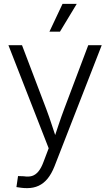

<svg xmlns="http://www.w3.org/2000/svg" viewBox="-20 -762 567 988"><path d="M64.5 200.7 72.8 144 102.5 145Q126.5 148.9 144.5 143.6Q162.6 138.2 177.2 120.8Q191.9 103.5 203.6 71.8L230.5 1L23.4 -529.3H93.3L217.8 -201.7Q233.4 -160.2 246.8 -118.9Q260.3 -77.6 273.9 -37.1H253.9Q267.6 -77.6 281.2 -118.9Q294.9 -160.2 310.5 -201.7L434.1 -529.3H503.4L260.3 94.2Q245.1 132.3 225.1 157Q205.1 181.6 179 193.8Q152.8 206.1 119.6 206.1Q103 206.1 89.6 204.3Q76.2 202.6 64.5 200.7ZM234.4 -599.1 301.8 -742.2H375L288.6 -599.1Z"/></svg>

Font: Inter 24pt Light
Style: Regular
Weight: 300
Designer: Rasmus Andersson
Foundry: rsms
Version: Version 4.001;git-66647c0bb